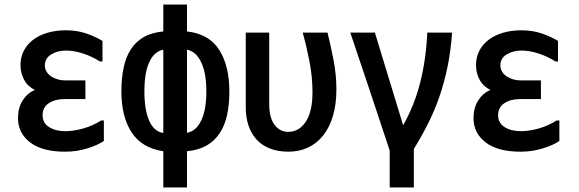

<svg xmlns="http://www.w3.org/2000/svg" viewBox="-20 -669 2540 843"><path d="M59 -150Q59 -196 79.5 -228Q100 -260 133 -274Q101 -290 85.5 -319.5Q70 -349 70 -383Q70 -418 84.5 -446Q99 -474 125 -494Q151 -514 188 -525Q225 -536 270 -536Q318 -536 359 -522Q400 -508 430 -489V-399H419Q383 -422 343.5 -434.5Q304 -447 270 -447Q232 -447 204.5 -430Q177 -413 177 -381Q177 -366 185 -353.5Q193 -341 205.5 -333Q218 -325 233.5 -320.5Q249 -316 265 -316H355V-234H263Q222 -234 194.5 -216Q167 -198 167 -163Q167 -129 195.5 -111Q224 -93 267 -93Q302 -93 344 -104.5Q386 -116 424 -140H436V-50Q408 -31 362 -17Q316 -3 265 -3Q165 -3 112 -44Q59 -85 59 -150Z M697 -5Q603 -19 558 -87.5Q513 -156 513 -268Q513 -324 522.5 -370.5Q532 -417 553.5 -451Q575 -485 610 -505.5Q645 -526 697 -531V-649H801V-531Q898 -520 942.5 -450Q987 -380 987 -268Q987 -210 977 -164Q967 -118 944.5 -84Q922 -50 887 -30Q852 -10 801 -5V154H697ZM886 -268Q886 -348 863.5 -395.5Q841 -443 801 -451V-86Q841 -93 863.5 -140Q886 -187 886 -268ZM614 -268Q614 -188 634.5 -140Q655 -92 697 -85V-451Q657 -443 635.5 -396.5Q614 -350 614 -268Z M1059 -526H1162V-212Q1162 -152 1185.5 -121Q1209 -90 1245 -90Q1293 -90 1322.5 -134.5Q1352 -179 1352 -264Q1352 -331 1338.5 -400.5Q1325 -470 1309 -526H1418Q1432 -469 1444.5 -405Q1457 -341 1457 -276Q1457 -211 1442 -160.5Q1427 -110 1399.5 -75Q1372 -40 1333 -21.5Q1294 -3 1246 -3Q1199 -3 1163.5 -17.5Q1128 -32 1105 -58Q1082 -84 1070.5 -119.5Q1059 -155 1059 -197Z M1691 -8Q1649 -136 1605 -267Q1561 -398 1518 -526H1626L1750 -119Q1800 -207 1825.5 -309Q1851 -411 1856 -526H1965Q1959 -443 1944.5 -373.5Q1930 -304 1908.5 -242.5Q1887 -181 1859 -125.5Q1831 -70 1797 -15V154H1691Z M2059 -150Q2059 -196 2079.5 -228Q2100 -260 2133 -274Q2101 -290 2085.5 -319.5Q2070 -349 2070 -383Q2070 -418 2084.5 -446Q2099 -474 2125 -494Q2151 -514 2188 -525Q2225 -536 2270 -536Q2318 -536 2359 -522Q2400 -508 2430 -489V-399H2419Q2383 -422 2343.5 -434.5Q2304 -447 2270 -447Q2232 -447 2204.5 -430Q2177 -413 2177 -381Q2177 -366 2185 -353.5Q2193 -341 2205.5 -333Q2218 -325 2233.5 -320.5Q2249 -316 2265 -316H2355V-234H2263Q2222 -234 2194.5 -216Q2167 -198 2167 -163Q2167 -129 2195.5 -111Q2224 -93 2267 -93Q2302 -93 2344 -104.5Q2386 -116 2424 -140H2436V-50Q2408 -31 2362 -17Q2316 -3 2265 -3Q2165 -3 2112 -44Q2059 -85 2059 -150Z"/></svg>

Font: D2Coding ligature
Style: Bold
Weight: 700
Monospace: yes
Designer: Yong-Rak Park; Jeong-Hwan Yoon; Sang-Min Lee;
Foundry: NHN Corporation
Version: Version 1.3.2; Build 20180524